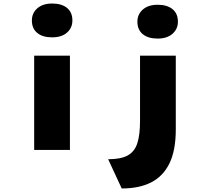

<svg xmlns="http://www.w3.org/2000/svg" viewBox="-20 -851 1197 1090"><path d="M174 0V-535H377V0ZM276 -639Q222 -639 191.5 -664Q161 -689 161 -735Q161 -777 192 -804Q223 -831 276 -831Q330 -831 360.5 -806Q391 -781 391 -735Q391 -693 360.5 -666Q330 -639 276 -639ZM671 219 594 53Q666 53 705 31.5Q744 10 759.5 -37.5Q775 -85 775 -165V-535H978V-117Q978 3 942 76.5Q906 150 838 184.5Q770 219 671 219ZM875 -632Q821 -632 790.5 -657Q760 -682 760 -728Q760 -770 791 -797Q822 -824 875 -824Q929 -824 959.5 -799Q990 -774 990 -728Q990 -686 959 -659Q928 -632 875 -632Z"/></svg>

Font: Lexend Peta Black
Style: Regular
Weight: 900
Version: Version 1.007